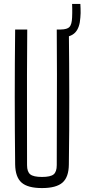

<svg xmlns="http://www.w3.org/2000/svg" viewBox="-20 -950 430 976"><path d="M193.5 6Q121 6 89.5 -22Q58 -50 57 -114Q55 -287.5 55 -457Q55 -626.5 57 -800H118.5Q117.5 -684.5 117.2 -570Q117 -455.5 117.2 -341Q117.5 -226.5 117.5 -110.5Q117.5 -76.5 134 -63.5Q150.5 -50.5 193.5 -50.5Q236.5 -50.5 252.5 -63.5Q268.5 -76.5 268.5 -110.5Q268.5 -226.5 269 -341Q269.5 -455.5 269.5 -570Q269.5 -684.5 268.5 -800H330Q332 -626.5 332.2 -457Q332.5 -287.5 330 -114Q329.5 -50 297.8 -22Q266 6 193.5 6ZM288.5 -760Q284 -760 279.5 -760.8Q275 -761.5 270 -762V-800Q275 -800 279.5 -800Q284 -800 288.5 -800Q322 -800.5 333.5 -813.2Q345 -826 346.5 -860.5Q347 -871.5 347.2 -883.8Q347.5 -896 347.2 -908Q347 -920 346.5 -930H388.5Q389 -919.5 389.5 -907.5Q390 -895.5 389.8 -883.5Q389.5 -871.5 388.5 -861Q385.5 -809 362 -784.5Q338.5 -760 288.5 -760Z"/></svg>

Font: Big Shoulders Text Thin Light
Style: Regular
Weight: 300
Version: Version 2.002